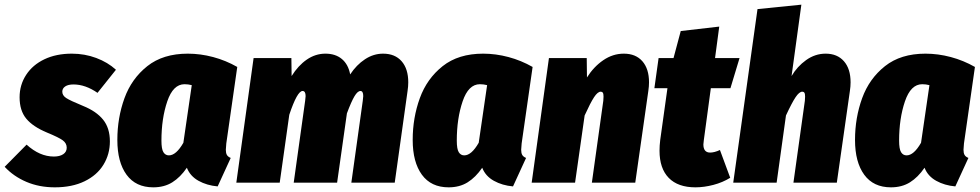

<svg xmlns="http://www.w3.org/2000/svg" viewBox="-53 -783 4199 823"><path d="M444 -484 365 -385Q313 -421 262 -421Q239 -421 226.5 -412.5Q214 -404 214 -390Q214 -374 230.5 -363Q247 -352 303 -329Q360 -306 389 -270Q418 -234 418 -177Q418 -122 390.5 -77Q363 -32 309.5 -6Q256 20 182 20Q115 20 60 -3.5Q5 -27 -33 -68L61 -163Q117 -112 178 -112Q203 -112 218 -122Q233 -132 233 -150Q233 -169 216 -181.5Q199 -194 148 -215Q88 -240 59.5 -274.5Q31 -309 31 -366Q31 -419 59 -462Q87 -505 137.5 -529Q188 -553 255 -553Q310 -553 359.5 -534.5Q409 -516 444 -484Z M964 -496 917 -168Q915 -148 915 -141Q915 -127 919.5 -119Q924 -111 936 -106L880 16Q834 12 798 -8Q762 -28 748 -64Q720 -23 685.5 -1.5Q651 20 604 20Q529 20 489.5 -34Q450 -88 450 -183Q450 -278 480.5 -362Q511 -446 578.5 -499.5Q646 -553 752 -553Q806 -553 860.5 -538.5Q915 -524 964 -496ZM639 -180Q639 -144 647.5 -130.5Q656 -117 671 -117Q702 -117 733 -171L769 -418Q754 -422 738 -422Q689 -422 664 -348.5Q639 -275 639 -180Z M1697 -430Q1697 -413 1694 -393L1639 0H1453L1502 -351L1504 -371Q1504 -393 1492 -393Q1480 -393 1466.5 -370.5Q1453 -348 1434 -297L1392 0H1206L1255 -351L1257 -371Q1257 -393 1244 -393Q1221 -393 1187 -291L1146 0H960L1034 -534H1196L1197 -457Q1225 -502 1262 -527.5Q1299 -553 1342 -553Q1385 -553 1412.5 -530Q1440 -507 1448 -464Q1475 -505 1511.5 -529Q1548 -553 1589 -553Q1640 -553 1668.5 -520.5Q1697 -488 1697 -430Z M2230 -496 2183 -168Q2181 -148 2181 -141Q2181 -127 2185.5 -119Q2190 -111 2202 -106L2146 16Q2100 12 2064 -8Q2028 -28 2014 -64Q1986 -23 1951.5 -1.5Q1917 20 1870 20Q1795 20 1755.5 -34Q1716 -88 1716 -183Q1716 -278 1746.5 -362Q1777 -446 1844.5 -499.5Q1912 -553 2018 -553Q2072 -553 2126.5 -538.5Q2181 -524 2230 -496ZM1905 -180Q1905 -144 1913.5 -130.5Q1922 -117 1937 -117Q1968 -117 1999 -171L2035 -418Q2020 -422 2004 -422Q1955 -422 1930 -348.5Q1905 -275 1905 -180Z M2729 -430Q2729 -413 2726 -393L2670 0H2484L2533 -351Q2534 -358 2534 -369Q2534 -381 2531 -385.5Q2528 -390 2522 -390Q2509 -390 2493.5 -366.5Q2478 -343 2453 -288L2412 0H2226L2300 -534H2462L2463 -451Q2492 -497 2533 -525Q2574 -553 2621 -553Q2672 -553 2700.5 -520.5Q2729 -488 2729 -430Z M2964 -183Q2962 -169 2962 -164Q2962 -129 2991 -129Q3009 -129 3033 -140L3077 -21Q3045 -1 3005 9.5Q2965 20 2928 20Q2853 20 2813.5 -20.5Q2774 -61 2774 -137Q2774 -159 2777 -183L2808 -405H2752L2770 -534H2834L2865 -650L3030 -669L3012 -534H3117L3078 -405H2994Z M3593 -430Q3593 -413 3590 -393L3534 0H3348L3397 -351Q3398 -358 3398 -369Q3398 -381 3395 -385.5Q3392 -390 3386 -390Q3373 -390 3357 -366Q3341 -342 3316 -288L3276 0H3090L3194 -744L3382 -763L3340 -457Q3364 -498 3402.5 -525.5Q3441 -553 3486 -553Q3536 -553 3564.5 -520.5Q3593 -488 3593 -430Z M4126 -496 4079 -168Q4077 -148 4077 -141Q4077 -127 4081.5 -119Q4086 -111 4098 -106L4042 16Q3996 12 3960 -8Q3924 -28 3910 -64Q3882 -23 3847.5 -1.5Q3813 20 3766 20Q3691 20 3651.5 -34Q3612 -88 3612 -183Q3612 -278 3642.5 -362Q3673 -446 3740.5 -499.5Q3808 -553 3914 -553Q3968 -553 4022.5 -538.5Q4077 -524 4126 -496ZM3801 -180Q3801 -144 3809.5 -130.5Q3818 -117 3833 -117Q3864 -117 3895 -171L3931 -418Q3916 -422 3900 -422Q3851 -422 3826 -348.5Q3801 -275 3801 -180Z"/></svg>

Font: Fira Sans Condensed Black
Style: Italic
Weight: 900
Width: 3
Italic angle: -8°
Designer: Carrois Corporate & Edenspiekermann AG
Foundry: Carrois Corporate GbR & Edenspiekermann AG
Version: Version 4.203